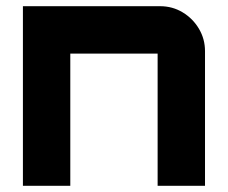

<svg xmlns="http://www.w3.org/2000/svg" viewBox="-20 -600 736 620"><path d="M54 0V-580H497Q537 -580 570 -560Q603 -540 622.5 -507Q642 -474 642 -435V0H489V-427Q489 -427 489 -427Q489 -427 489 -427H207Q207 -427 207 -427Q207 -427 207 -427V0Z"/></svg>

Font: Orbitron Black
Style: Regular
Weight: 900
Designer: Matt McInerney
Foundry: The League of Moveable Type
Version: Version 2.001